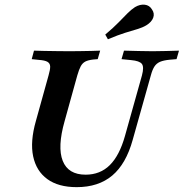

<svg xmlns="http://www.w3.org/2000/svg" viewBox="-20 -787 784 819"><path d="M307.3 11.3Q229 11.3 181.9 -23Q134.7 -57.3 121.4 -120.2Q108.1 -183.1 133.1 -271L187.1 -465.3Q194.4 -490.3 194 -503.6Q193.5 -516.9 182.3 -523.4Q171 -529.8 146 -531.5L115.3 -534.7L125 -571Q142.7 -570.2 168.1 -569.8Q193.5 -569.4 221.8 -569Q250 -568.5 275.8 -568.5H277.4H278.2Q300.8 -568.5 324.6 -569Q348.4 -569.4 369.8 -569.8Q391.1 -570.2 407.3 -571L396.8 -534.7L377.4 -533.1Q355.6 -530.6 343.5 -524.2Q331.5 -517.7 324.2 -504Q316.9 -490.3 309.7 -465.3L255.6 -270.2Q224.2 -159.7 247.6 -100.8Q271 -41.9 345.2 -41.9Q407.3 -41.9 448.4 -82.7Q489.5 -123.4 512.9 -206.5L585.5 -465.3Q595.2 -501.6 585.1 -514.5Q575 -527.4 539.5 -530.6L498.4 -534.7L508.9 -571Q539.5 -570.2 571.8 -569.4Q604 -568.5 630.6 -568.5Q658.9 -568.5 687.5 -569.4Q716.1 -570.2 743.5 -571L733.1 -534.7L704 -532.3Q678.2 -529.8 662.9 -523.4Q647.6 -516.9 638.7 -503.2Q629.8 -489.5 623.4 -465.3L546 -190.3Q517.7 -87.9 458.9 -38.3Q400 11.3 307.3 11.3ZM440.3 -619.4 429 -639.5Q464.5 -669.4 486.3 -691.9Q508.1 -714.5 523.8 -730.2Q539.5 -746 555.6 -756.5Q577.4 -769.4 597.6 -766.9Q617.7 -764.5 628.2 -746.8Q640.3 -729.8 633.5 -711.3Q626.6 -692.7 604 -679Q587.9 -669.4 566.1 -662.9Q544.4 -656.5 514.1 -647.2Q483.9 -637.9 440.3 -619.4Z"/></svg>

Font: Playfair 9pt
Style: Bold Italic
Weight: 700
Italic angle: -15.6°
Designer: Claus Eggers Sørensen
Foundry: Claus Eggers Sørensen
Version: Version 2.203